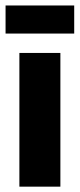

<svg xmlns="http://www.w3.org/2000/svg" viewBox="-20 -698 298 718"><path d="M52.5 0V-500H205.8V0ZM0.8 -572.5V-677.5H257.5V-572.5Z"/></svg>

Font: Funnel Display ExtraBold
Style: Regular
Weight: 800
Designer: NORD ID, Kristian Moeller
Foundry: Dicotype
Version: Version 1.000